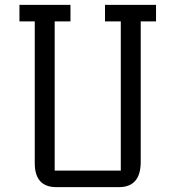

<svg xmlns="http://www.w3.org/2000/svg" viewBox="-20 -770 722 790"><path d="M60 -682V-750H270V-682H205V-68H477V-682H412V-750H622V-682H559V-104Q559 0 469 0H212Q123 0 123 -99V-682Z"/></svg>

Font: Kelly Slab
Style: Regular
Weight: 400
Designer: Denis Masharov
Foundry: Denis Masharov
Version: Version 1.001